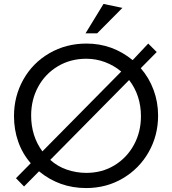

<svg xmlns="http://www.w3.org/2000/svg" viewBox="-20 -940 873 974"><path d="M102 6 178 -71Q281 14 417 14Q520 14 603.5 -35.5Q687 -85 734.5 -169Q782 -253 782 -354Q782 -422 759 -484Q736 -546 694 -594L775 -676L732 -719L653 -635Q550 -719 419 -719Q315 -719 230.5 -670Q146 -621 98.5 -536.5Q51 -452 51 -351Q51 -282 72.5 -221Q94 -160 136 -112L61 -36ZM138 -354Q138 -434 173.5 -499.5Q209 -565 273 -603.5Q337 -642 418 -642Q467 -642 512.5 -625Q558 -608 595 -577L195 -172Q138 -250 138 -354ZM695 -350Q695 -271 659.5 -205.5Q624 -140 561 -101.5Q498 -63 418 -63Q367 -63 319 -79.5Q271 -96 235 -129L635 -534Q695 -456 695 -350ZM414 -771H473L601 -900L505 -920Z"/></svg>

Font: Geom Light
Style: Regular
Weight: 300
Version: Version 1.102